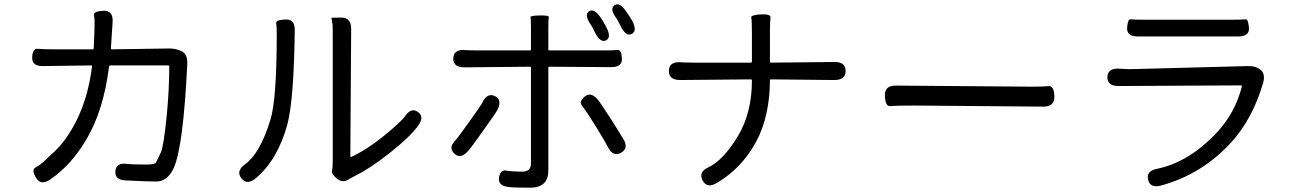

<svg xmlns="http://www.w3.org/2000/svg" viewBox="-20 -832 6040 895"><path d="M215 4Q171 35 148 -3Q125 -41 146.5 -52Q168 -63 193 -87Q212 -106 232 -124Q291 -178 338 -273Q391 -380 409 -522Q410 -527 405 -527L181 -524Q128 -523 130 -565Q132 -607 156 -604.5Q180 -602 241 -602H411Q417 -602 417 -608L420 -679Q421 -704 421 -729Q421 -745 418 -762Q415 -779 462 -782Q508 -784 505 -730L497 -607Q497 -602 502 -602L765 -606Q799 -607 827 -593Q855 -579 853 -534Q834 -143 789 -47Q760 14 709 14Q682 14 655 13L567 9Q514 7 518 -34Q521 -75 573 -68Q596 -65 660 -65Q703 -65 707 -74Q718 -98 730 -122Q743 -149 758 -301Q769 -420 769 -522Q769 -527 764 -527H496Q489 -527 488 -520Q463 -320 385 -186Q314 -64 215 4Z M1172 -1Q1131 33 1105 -1Q1079 -35 1122 -66Q1192 -116 1240 -272Q1270 -366 1270 -674Q1270 -710 1267.5 -724.5Q1265 -739 1310 -741Q1355 -744 1354 -691Q1350 -365 1319 -250Q1273 -85 1172 -1ZM1607 3Q1577 23 1551 1Q1524 -21 1527.5 -35Q1531 -49 1531 -77V-676Q1531 -710 1530 -719Q1525 -747 1525 -748.5Q1525 -750 1571 -750Q1617 -750 1617 -698L1613 -104Q1613 -99 1618 -101Q1688 -133 1765 -195Q1851 -265 1867 -289Q1897 -333 1928 -310Q1960 -288 1929 -246Q1891 -193 1793 -116Q1704 -46 1633 -11Q1611 0 1607 3Z M2450 43Q2378 43 2353 40Q2301 35 2306 -3Q2312 -42 2339 -37Q2366 -32 2416 -32Q2455 -32 2455 -70V-516Q2455 -521 2450 -521L2145 -518Q2092 -518 2093 -560Q2094 -602 2147 -599L2152 -598Q2177 -597 2202 -597H2450Q2455 -597 2455 -602V-700Q2455 -745 2453 -752Q2451 -759 2496 -760Q2540 -761 2538 -752Q2536 -743 2536 -699V-602Q2536 -597 2541 -597H2800Q2840 -597 2858.5 -599Q2877 -601 2879 -560Q2882 -519 2829 -519L2541 -521Q2536 -521 2536 -516V-37Q2536 43 2450 43ZM2161 -127Q2126 -88 2097 -117Q2068 -145 2106 -181Q2110 -185 2166 -262.5Q2222 -340 2229 -355Q2252 -401 2287 -384Q2322 -367 2299 -320Q2292 -306 2231 -221Q2176 -143 2161 -127ZM2875 -120Q2838 -99 2814 -146Q2807 -161 2761 -237Q2710 -319 2693.5 -338.5Q2677 -358 2706 -382Q2735 -406 2768 -366Q2777 -355 2816 -295Q2831 -273 2845 -250L2885 -185Q2912 -141 2875 -120ZM2805 -644Q2779 -631 2755 -678Q2739 -711 2732 -720Q2703 -763 2725 -779Q2748 -795 2778 -753Q2792 -734 2807 -704Q2831 -657 2805 -644ZM2925 -674Q2899 -660 2875 -707Q2855 -745 2852 -749Q2821 -791 2844 -807Q2867 -824 2897 -781Q2921 -747 2928 -734Q2951 -687 2925 -674Z M3321 21Q3276 48 3255 9Q3235 -30 3282 -52Q3353 -86 3420 -198Q3485 -306 3485 -457Q3485 -462 3480 -462L3150 -459Q3097 -459 3098 -502Q3099 -545 3152 -542L3165 -541Q3190 -540 3215 -540H3480Q3485 -540 3485 -545V-675Q3485 -738 3482 -750Q3479 -762 3526 -765Q3574 -767 3571.5 -750.5Q3569 -734 3569 -674V-545Q3569 -540 3574 -540L3869 -543Q3922 -544 3922 -501Q3922 -459 3869 -459L3574 -462Q3569 -462 3569 -457Q3568 -291 3506 -174Q3439 -48 3321 21Z M4105 -384Q4102 -433 4155 -433L4789 -428Q4842 -428 4867.5 -430.5Q4893 -433 4895 -384Q4897 -335 4844 -335L4241 -340Q4154 -340 4130.5 -337.5Q4107 -335 4105 -384Z M5392 33Q5341 46 5332 6Q5322 -35 5373 -45Q5521 -75 5651 -213Q5737 -304 5769 -429Q5770 -434 5765 -434L5194 -431Q5141 -431 5142 -473Q5144 -515 5196 -512L5214 -511Q5239 -509 5264 -510L5797 -524Q5836 -525 5858 -505Q5880 -485 5867 -442Q5817 -275 5719 -168Q5584 -20 5392 33ZM5284 -662Q5231 -662 5234 -703Q5237 -744 5250.5 -742Q5264 -740 5321 -740H5714Q5775 -740 5786.5 -742Q5798 -744 5802 -703Q5805 -662 5752 -662Z"/></svg>

Font: Resource Han Rounded CN
Style: Regular
Weight: 400
Designer: Cyano Hao (round all glyphs); Ryoko NISHIZUKA  (kana, bopomofo & ideographs); Paul D. Hunt (Latin, Greek & Cyrillic); Sa
Foundry: Cyano Hao
Version: 0.990